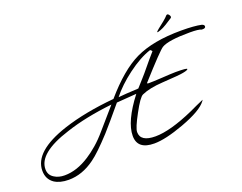

<svg xmlns="http://www.w3.org/2000/svg" viewBox="-128 -1024 1690 1340"><g transform="rotate(-20 717.0 -354.0)"><path d="M175 71Q110 71 69 44Q22 11 22 -51Q22 -195 280 -280Q442 -333 660 -353Q801 -517 926 -577Q1057 -640 1267 -640Q1317 -640 1354 -637Q1391 -634 1414 -629Q1434 -624 1434 -611Q1434 -595 1405 -597Q1384 -607 1320 -607Q1160 -607 1110 -577Q1083 -561 917 -376Q921 -372 928 -372Q945 -372 970 -373Q995 -374 1029 -376Q1063 -378 1088.5 -379.5Q1114 -381 1131 -381Q1216 -381 1216 -373Q1216 -365 1179 -358Q1166 -355 1126 -351.5Q1086 -348 1020 -344Q923 -338 865 -312Q840 -301 788 -204Q736 -109 736 -79Q736 -7 847 -7Q957 -7 1137 -87Q1162 -99 1188.5 -111Q1215 -123 1243 -135Q1243 -134 1237 -126Q1197 -70 1045 -14Q906 37 823 37Q698 37 698 -64Q698 -171 822 -332L674 -321Q625 -262 587 -217.5Q549 -173 523 -144Q474 -91 436 -54.5Q398 -18 370 2Q276 71 175 71ZM698 -352Q721 -354 758.5 -357Q796 -360 848 -362L898 -418Q921 -443 953 -482.5Q985 -522 1030 -573Q1027 -579 1017 -586Q938 -561 843 -490Q754 -423 698 -352ZM159 32Q250 32 345 -30Q381 -53 421 -87.5Q461 -122 501 -169L633 -321Q434 -299 287 -250Q46 -174 46 -54Q46 -10 83 12Q114 32 159 32ZM1110 -685Q1107 -685 1107 -687Q1107 -691 1124 -705Q1148 -723 1172 -743Q1196 -763 1207 -776Q1212 -779 1215 -779Q1221 -778 1227 -770Q1233 -762 1233 -754Q1232 -750 1229 -747Q1205 -731 1179 -715Q1153 -699 1133 -692Q1124 -689 1118 -687Q1112 -685 1110 -685Z"/></g></svg>

Font: Ephesis
Style: Regular
Weight: 400
Designer: Robert E. Leuschke
Foundry: Robert E. Leuschke
Version: Version 1.010; ttfautohint (v1.8.3)